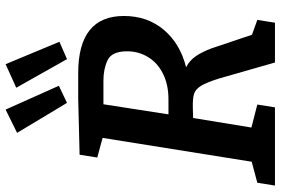

<svg xmlns="http://www.w3.org/2000/svg" viewBox="-178 -823 1001 685"><g transform="rotate(-90 322.5 -480.5)"><path d="M541 -82 594 -63 584 0H442L385 -199Q371 -244 359 -263.5Q347 -283 330.5 -288.5Q314 -294 279 -293L244 -292L210 -84L292 -63L282 0H3L13 -63L88 -83L173 -615L103 -634L113 -697L313 -702H404Q608 -702 608 -539Q608 -455 558.5 -396.5Q509 -338 425 -317Q449 -305 464.5 -282.5Q480 -260 493 -225ZM311 -380Q363 -380 402 -399.5Q441 -419 461.5 -453Q482 -487 482 -527Q482 -582 450.5 -597Q419 -612 378 -612H293L257 -380ZM359 -771 298 -742 191 -920 274 -961ZM516 -769 454 -742 352 -923 436 -961Z"/></g></svg>

Font: Bitter Pro SemiBold
Style: Italic
Weight: 600
Italic angle: -9°
Designer: Sol Matas, and Bitter project Authors
Foundry: Sol Matas
Version: Version 1.010